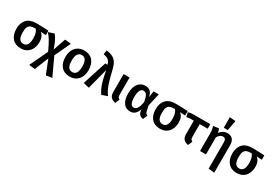

<svg xmlns="http://www.w3.org/2000/svg" viewBox="63 -2091 5113 3576"><g transform="rotate(30 2620.0 -302.5)"><path d="M578 -433 464 -441Q500 -414 520.5 -369Q541 -324 541 -261Q541 -179 511 -116.5Q481 -54 425 -19.5Q369 15 292 15Q175 15 109 -59.5Q43 -134 43 -265Q43 -391 111.5 -464Q180 -537 316 -537Q422 -537 578 -529ZM406 -261Q406 -392 352 -444H349Q283 -444 246 -427.5Q209 -411 193.5 -372.5Q178 -334 178 -264Q178 -171 206.5 -126.5Q235 -82 292 -82Q406 -82 406 -261Z M1081 197 952 216 835 -81 716 216 587 202 770 -185Q710 -315 670 -382.5Q630 -450 582 -501L706 -542Q746 -490 774 -434.5Q802 -379 838 -274L930 -541L1062 -527L903 -186Z M1594 -265Q1594 -182 1564 -118.5Q1534 -55 1478 -20Q1422 15 1345 15Q1228 15 1162 -59.5Q1096 -134 1096 -265Q1096 -348 1126 -411Q1156 -474 1212.5 -509Q1269 -544 1346 -544Q1463 -544 1528.5 -469.5Q1594 -395 1594 -265ZM1231 -265Q1231 -171 1259.5 -126.5Q1288 -82 1345 -82Q1402 -82 1430.5 -127Q1459 -172 1459 -265Q1459 -358 1430.5 -402.5Q1402 -447 1346 -447Q1231 -447 1231 -265Z M1975 -498Q2010 -351 2035.5 -267Q2061 -183 2087 -129.5Q2113 -76 2150 -28L2028 15Q1992 -38 1967.5 -92Q1943 -146 1921.5 -225.5Q1900 -305 1877 -431L1761 15L1635 -15L1800 -529H1849Q1835 -573 1817.5 -599Q1800 -625 1769.5 -640Q1739 -655 1687 -664L1703 -755Q1787 -742 1838.5 -715Q1890 -688 1922 -637Q1954 -586 1975 -498Z M2323 -162Q2323 -125 2332.5 -108Q2342 -91 2367 -79L2329 15Q2259 0 2227 -37Q2195 -74 2195 -146V-529H2323Z M2819 -394 2840 -529H2952L2889 -255L2915 -137Q2921 -114 2933 -102Q2945 -90 2967 -84L2925 15Q2883 10 2855 -14Q2827 -38 2819 -79L2811 -124Q2786 -57 2746.5 -21Q2707 15 2646 15Q2553 15 2500.5 -55.5Q2448 -126 2448 -260Q2448 -343 2472.5 -407.5Q2497 -472 2545 -508Q2593 -544 2659 -544Q2726 -544 2765.5 -508Q2805 -472 2819 -394ZM2580 -260Q2580 -81 2669 -81Q2708 -81 2737.5 -122Q2767 -163 2787 -270Q2769 -370 2743 -409Q2717 -448 2673 -448Q2629 -448 2604.5 -400.5Q2580 -353 2580 -260Z M3573 -433 3459 -441Q3495 -414 3515.5 -369Q3536 -324 3536 -261Q3536 -179 3506 -116.5Q3476 -54 3420 -19.5Q3364 15 3287 15Q3170 15 3104 -59.5Q3038 -134 3038 -265Q3038 -391 3106.5 -464Q3175 -537 3311 -537Q3417 -537 3573 -529ZM3401 -261Q3401 -392 3347 -444H3344Q3278 -444 3241 -427.5Q3204 -411 3188.5 -372.5Q3173 -334 3173 -264Q3173 -171 3201.5 -126.5Q3230 -82 3287 -82Q3401 -82 3401 -261Z M3889 -431V-162Q3889 -125 3898.5 -108Q3908 -91 3933 -79L3895 15Q3824 1 3792.5 -36Q3761 -73 3761 -145V-431H3703Q3665 -430 3648 -428Q3631 -426 3607 -419L3584 -510Q3612 -521 3638 -525Q3664 -529 3710 -529H4060V-431Z M4575 -380V218L4447 204V-363Q4447 -409 4430.5 -428.5Q4414 -448 4382 -448Q4349 -448 4323 -428Q4297 -408 4272 -370V0H4144V-371Q4144 -452 4121 -526L4238 -542Q4255 -510 4264 -459Q4327 -544 4425 -544Q4496 -544 4535.5 -501Q4575 -458 4575 -380ZM4437 -813 4396 -596H4311L4309 -823Z M5222 -433 5108 -441Q5144 -414 5164.5 -369Q5185 -324 5185 -261Q5185 -179 5155 -116.5Q5125 -54 5069 -19.5Q5013 15 4936 15Q4819 15 4753 -59.5Q4687 -134 4687 -265Q4687 -391 4755.5 -464Q4824 -537 4960 -537Q5066 -537 5222 -529ZM5050 -261Q5050 -392 4996 -444H4993Q4927 -444 4890 -427.5Q4853 -411 4837.5 -372.5Q4822 -334 4822 -264Q4822 -171 4850.5 -126.5Q4879 -82 4936 -82Q5050 -82 5050 -261Z"/></g></svg>

Font: Fira Sans Medium
Style: Regular
Weight: 500
Designer: bBox Type GmbH & Carrois Corporate GbR & Edenspiekermann AG
Foundry: bBox Type GmbH & Carrois Corporate GbR & Edenspiekermann AG
Version: Version 4.301